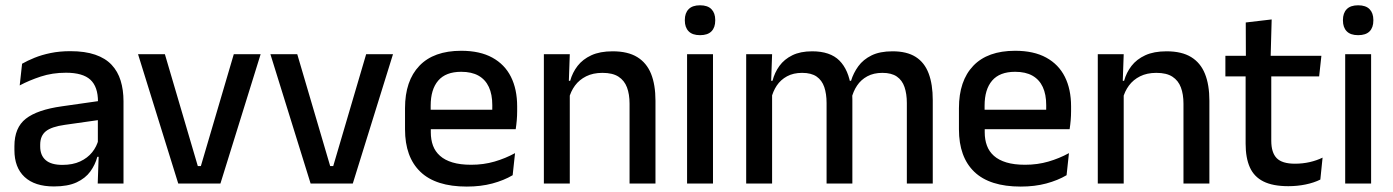

<svg xmlns="http://www.w3.org/2000/svg" viewBox="-20 -694 5268 726"><path d="M349.5 0 353.5 -116 350 -131V-285L350.5 -309.5Q350.5 -366 321.8 -392.5Q293 -419 229.5 -419Q178 -419 134 -404.5Q90 -390 54.5 -371L63.5 -453Q83.5 -464.5 110.5 -475.5Q137.5 -486.5 171.5 -493.5Q205.5 -500.5 246 -500.5Q301.5 -500.5 340 -487.2Q378.5 -474 402 -449Q425.5 -424 436.2 -389Q447 -354 447 -311V0ZM184 11Q111.5 11 73 -24.8Q34.5 -60.5 34.5 -126.5V-141.5Q34.5 -211.5 77.8 -245.2Q121 -279 214 -292L361 -313L366.5 -242L225.5 -222Q175 -215 153.5 -197.8Q132 -180.5 132 -147V-140Q132 -106.5 152.8 -88.5Q173.5 -70.5 216 -70.5Q255 -70.5 283 -83.5Q311 -96.5 328.5 -118.2Q346 -140 352.5 -166.5L366 -101H348Q340 -71 321.5 -45.5Q303 -20 269.8 -4.5Q236.5 11 184 11Z M739.5 -66 864 -489H965.5L813.5 0H654L502 -489H603.5L728 -66Z M1240 -66 1364.5 -489H1466L1314 0H1154.5L1002.5 -489H1104L1228.5 -66Z M1745 11.5Q1628 11.5 1569.8 -44.2Q1511.5 -100 1511.5 -205V-285Q1511.5 -388.5 1565.8 -445.2Q1620 -502 1724 -502Q1794.5 -502 1841.5 -476.2Q1888.5 -450.5 1912 -403.5Q1935.5 -356.5 1935.5 -292V-273.5Q1935.5 -256.5 1934 -239Q1932.5 -221.5 1930 -205.5H1840Q1841 -231.5 1841.2 -254.5Q1841.5 -277.5 1841.5 -296.5Q1841.5 -337 1828.5 -365Q1815.5 -393 1789.5 -407.8Q1763.5 -422.5 1724 -422.5Q1665.5 -422.5 1637 -389.2Q1608.5 -356 1608.5 -294.5V-248.5L1609 -237V-193.5Q1609 -166 1617.2 -143.5Q1625.5 -121 1643.8 -104.8Q1662 -88.5 1691 -79.8Q1720 -71 1761.5 -71Q1808.5 -71 1849.8 -83Q1891 -95 1927.5 -115L1918.5 -31.5Q1885.5 -12 1841.8 -0.2Q1798 11.5 1745 11.5ZM1563.5 -205.5V-279H1910V-205.5Z M2360.5 0V-302Q2360.5 -337.5 2350.8 -363.5Q2341 -389.5 2318.8 -404Q2296.5 -418.5 2258 -418.5Q2222.5 -418.5 2196.5 -405.5Q2170.5 -392.5 2154.2 -370.5Q2138 -348.5 2131 -320.5L2115 -388.5H2136Q2144.5 -419.5 2164 -444.8Q2183.5 -470 2216 -485Q2248.5 -500 2296.5 -500Q2354 -500 2389.5 -478.2Q2425 -456.5 2441.8 -415Q2458.5 -373.5 2458.5 -313V0ZM2036.5 0V-489H2134.5L2130.5 -374.5L2134.5 -368.5V0Z M2578 0V-489H2676V0ZM2627 -561Q2598 -561 2583.8 -575.8Q2569.5 -590.5 2569.5 -616.5V-618.5Q2569.5 -644.5 2583.8 -659.2Q2598 -674 2627 -674Q2656 -674 2670.2 -659.2Q2684.5 -644.5 2684.5 -618.5V-616.5Q2684.5 -590 2670.2 -575.5Q2656 -561 2627 -561Z M3409 0V-304.5Q3409 -339 3400.2 -364.8Q3391.5 -390.5 3371.2 -404.5Q3351 -418.5 3316.5 -418.5Q3283.5 -418.5 3259.5 -405.5Q3235.5 -392.5 3220.8 -370.5Q3206 -348.5 3199.5 -320.5L3186.5 -388.5H3198Q3207 -418 3225.5 -443.5Q3244 -469 3275.5 -484.5Q3307 -500 3355 -500Q3409 -500 3442.5 -478.8Q3476 -457.5 3491.5 -416.2Q3507 -375 3507 -315.5V0ZM2801.5 0V-489H2899.5L2895.5 -374.5L2899.5 -368.5V0ZM3105.5 0V-304.5Q3105.5 -339 3096.8 -364.8Q3088 -390.5 3067.8 -404.5Q3047.5 -418.5 3013 -418.5Q2980 -418.5 2956 -405.5Q2932 -392.5 2917.2 -370.5Q2902.5 -348.5 2896 -320.5L2880 -388.5H2901Q2909 -419.5 2927.2 -444.8Q2945.5 -470 2976 -485Q3006.5 -500 3051 -500Q3119 -500 3154 -465Q3189 -430 3198 -363Q3200.5 -353.5 3201.8 -341.5Q3203 -329.5 3203 -318V0Z M3839.5 11.5Q3722.5 11.5 3664.2 -44.2Q3606 -100 3606 -205V-285Q3606 -388.5 3660.2 -445.2Q3714.5 -502 3818.5 -502Q3889 -502 3936 -476.2Q3983 -450.5 4006.5 -403.5Q4030 -356.5 4030 -292V-273.5Q4030 -256.5 4028.5 -239Q4027 -221.5 4024.5 -205.5H3934.5Q3935.5 -231.5 3935.8 -254.5Q3936 -277.5 3936 -296.5Q3936 -337 3923 -365Q3910 -393 3884 -407.8Q3858 -422.5 3818.5 -422.5Q3760 -422.5 3731.5 -389.2Q3703 -356 3703 -294.5V-248.5L3703.5 -237V-193.5Q3703.5 -166 3711.8 -143.5Q3720 -121 3738.2 -104.8Q3756.5 -88.5 3785.5 -79.8Q3814.5 -71 3856 -71Q3903 -71 3944.2 -83Q3985.5 -95 4022 -115L4013 -31.5Q3980 -12 3936.2 -0.2Q3892.5 11.5 3839.5 11.5ZM3658 -205.5V-279H4004.5V-205.5Z M4455 0V-302Q4455 -337.5 4445.2 -363.5Q4435.5 -389.5 4413.2 -404Q4391 -418.5 4352.5 -418.5Q4317 -418.5 4291 -405.5Q4265 -392.5 4248.8 -370.5Q4232.5 -348.5 4225.5 -320.5L4209.5 -388.5H4230.5Q4239 -419.5 4258.5 -444.8Q4278 -470 4310.5 -485Q4343 -500 4391 -500Q4448.5 -500 4484 -478.2Q4519.5 -456.5 4536.2 -415Q4553 -373.5 4553 -313V0ZM4131 0V-489H4229L4225 -374.5L4229 -368.5V0Z M4851.5 10Q4793 10 4757.5 -7.8Q4722 -25.5 4706 -61.2Q4690 -97 4690 -150.5V-449.5H4787V-162Q4787 -117 4807.5 -96Q4828 -75 4876.5 -75Q4905.5 -75 4932 -81Q4958.5 -87 4981 -98L4972.5 -15Q4948.5 -3 4917 3.5Q4885.5 10 4851.5 10ZM4613.5 -405V-483H4976.5L4968 -405ZM4691 -474.5 4690.5 -609 4788.5 -620.5 4784.5 -474.5Z M5066.5 0V-489H5164.5V0ZM5115.5 -561Q5086.5 -561 5072.2 -575.8Q5058 -590.5 5058 -616.5V-618.5Q5058 -644.5 5072.2 -659.2Q5086.5 -674 5115.5 -674Q5144.5 -674 5158.8 -659.2Q5173 -644.5 5173 -618.5V-616.5Q5173 -590 5158.8 -575.5Q5144.5 -561 5115.5 -561Z"/></svg>

Font: Anek Telugu Medium
Style: Regular
Weight: 500
Designer: Omkar Bhoir (Telugu), Yesha Goshar (Latin)
Foundry: Ek Type
Version: Version 1.003